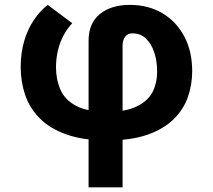

<svg xmlns="http://www.w3.org/2000/svg" viewBox="-20 -573 883 797"><path d="M488.8 204.6H347.7V-404.3Q347.7 -476.1 394 -514.2Q440.9 -552.7 519 -552.7Q595.2 -552.7 653.3 -518.6Q711.9 -483.9 744.6 -422.4Q777.8 -360.4 777.8 -277.8Q777.8 -221.2 759.8 -169.9Q741.7 -118.2 700.2 -77.6Q658.7 -37.1 591.8 -13.7Q524.4 9.8 425.3 9.8Q324.2 9.8 255.4 -15.1Q185.5 -40 144.5 -82.5Q102.1 -125.5 84 -180.2Q65.9 -234.4 65.9 -294.9Q65.9 -353.5 80.6 -403.3Q94.7 -451.7 121.1 -490.7Q146.5 -528.3 178.2 -552.7L279.8 -476.6Q259.3 -454.6 244.1 -426.8Q229.5 -399.4 221.2 -366.7Q212.9 -334 212.4 -294.9Q212.4 -243.2 231 -200.7Q249.5 -158.2 295.9 -133.8Q341.8 -108.9 425.3 -108.9Q501.5 -108.9 546.9 -130.9Q592.3 -152.3 612.8 -189.9Q632.3 -227.5 632.3 -277.8Q631.8 -322.8 619.1 -358.9Q606.9 -393.6 584 -414.6Q562 -434.6 529.8 -434.6Q509.3 -434.6 499.5 -420.4Q488.8 -406.2 488.8 -382.8Z"/></svg>

Font: My Font
Style: Bold
Weight: 500
Designer: Rasmus Andersson
Foundry: rsms
Version: Version 0.001